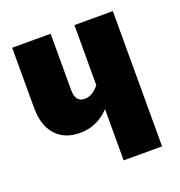

<svg xmlns="http://www.w3.org/2000/svg" viewBox="-103 -619 665 708"><g transform="rotate(-20 230.0 -265.5)"><path d="M264.2 -530.8H415V0H264.2V-201.2Q216.3 -149.9 148.9 -149.9Q87.9 -149.9 54 -188Q20 -226.1 20 -294.9V-530.8H170.9V-310.1Q170.9 -262.2 207 -262.2Q238.3 -262.2 264.2 -294.9Z"/></g></svg>

Font: Fira Sans Compressed
Style: Bold
Weight: 700
Width: 1
Designer: Carrois Corporate & Edenspiekermann AG
Foundry: Carrois Corporate GbR & Edenspiekermann AG
Version: Version 4.203;PS 004.203;hotconv 1.0.88;makeotf.lib2.5.64775